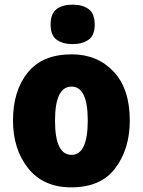

<svg xmlns="http://www.w3.org/2000/svg" viewBox="-20 -797 618 827"><path d="M198 -691Q198 -645 224 -626Q250 -607 293 -607Q335 -607 361.5 -626Q388 -645 388 -691Q388 -738 362 -757.5Q336 -777 293 -777Q249 -777 223.5 -757.5Q198 -738 198 -691ZM289 -563Q163 -563 99.5 -484.5Q36 -406 36 -278Q36 -154 101.5 -72Q167 10 287 10Q415 10 477 -73Q539 -156 539 -278Q539 -415 469 -489Q399 -563 289 -563ZM288 -424Q358 -424 358 -278Q358 -130 288 -130Q217 -130 217 -277Q217 -424 288 -424Z"/></svg>

Font: Noto Sans UI SemiCondensed Black
Style: Regular
Weight: 900
Width: 4
Designer: Monotype Design Team
Foundry: Monotype Imaging Inc.
Version: 1.001